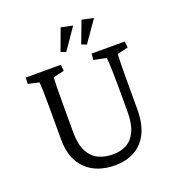

<svg xmlns="http://www.w3.org/2000/svg" viewBox="-137 -867 914 988"><g transform="rotate(-20 320.0 -373.0)"><path d="M47.9 -573.2H240.2L243.2 -539.1L183.6 -525.4Q183.6 -523.4 182.6 -511.7Q181.6 -500 181.2 -470.7Q180.7 -441.4 180.7 -383.8V-219.7Q181.6 -157.2 201.7 -119.1Q221.7 -81.1 256.3 -64.5Q291 -47.9 335 -47.9Q377.9 -47.9 410.2 -65.4Q442.4 -83 460.9 -122.6Q479.5 -162.1 479.5 -227.5V-366.2Q479.5 -407.2 478.5 -440.4Q477.5 -473.6 476.6 -495.6Q475.6 -517.6 473.6 -525.4L405.3 -539.1L408.2 -573.2H589.8L592.8 -539.1L534.2 -525.4Q534.2 -522.5 533.2 -509.3Q532.2 -496.1 531.7 -462.9Q531.2 -429.7 531.2 -366.2V-226.6Q531.2 -142.6 504.4 -90.8Q477.5 -39.1 431.2 -15.1Q384.8 8.8 328.1 8.8Q225.6 8.8 167.5 -48.8Q109.4 -106.4 109.4 -209V-383.8Q109.4 -440.4 108.4 -469.7Q107.4 -499 106.9 -510.7Q106.4 -522.5 105.5 -525.4L45.9 -539.1ZM401.4 -625 374 -635.7 418.9 -754.9 482.4 -741.2ZM288.1 -625 260.7 -635.7 304.7 -754.9 368.2 -741.2Z"/></g></svg>

Font: Crimson Pro Light
Style: Regular
Weight: 300
Designer: Jacques Le Bailly
Foundry: Baron von Fonthausen
Version: Version 1.003